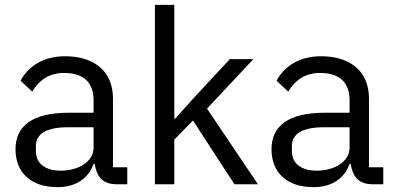

<svg xmlns="http://www.w3.org/2000/svg" viewBox="-20 -760 1630 792"><path d="M505 0V-70H446V-354C446 -463 372 -528 248 -528C155 -528 93 -482 65 -427L113 -382C141 -429 182 -459 244 -459C326 -459 366 -419 366 -346V-295H264C114 -295 44 -241 44 -144C44 -48 108 12 217 12C289 12 344 -21 366 -84H371C377 -36 401 0 460 0ZM230 -56C168 -56 128 -85 128 -136V-157C128 -207 169 -235 260 -235H366V-150C366 -97 309 -56 230 -56Z M619 0H699V-184L776 -263L947 0H1044L834 -312L1025 -516H928L782 -359L703 -271H699V-740H619Z M1561 0V-70H1502V-354C1502 -463 1428 -528 1304 -528C1211 -528 1149 -482 1121 -427L1169 -382C1197 -429 1238 -459 1300 -459C1382 -459 1422 -419 1422 -346V-295H1320C1170 -295 1100 -241 1100 -144C1100 -48 1164 12 1273 12C1345 12 1400 -21 1422 -84H1427C1433 -36 1457 0 1516 0ZM1286 -56C1224 -56 1184 -85 1184 -136V-157C1184 -207 1225 -235 1316 -235H1422V-150C1422 -97 1365 -56 1286 -56Z"/></svg>

Font: IBM Plex Arabic
Style: Regular
Weight: 400
Designer: Mike Abbink, Paul van der Laan, Pieter van Rosmalen, Wael Morcos, Khajak Apelian
Foundry: Bold Monday
Version: Version 1.0